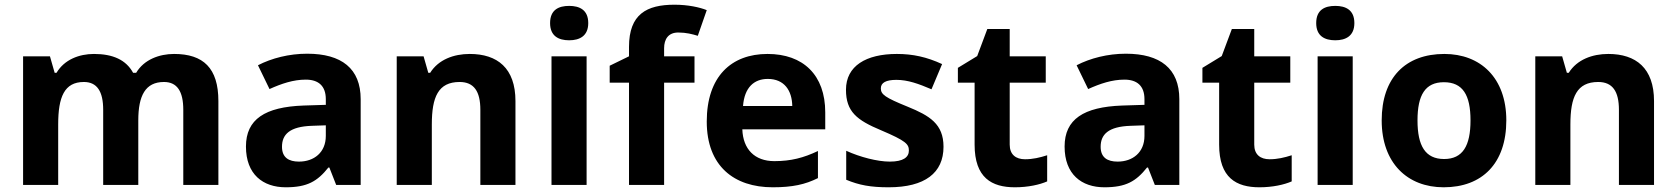

<svg xmlns="http://www.w3.org/2000/svg" viewBox="-20 -785 7116 815"><path d="M719 -556C656 -556 591 -532 558 -476H545C515 -531 459 -556 379 -556C316 -556 253 -532 220 -476H212L192 -546H78V0H227V-257C227 -373 253 -437 336 -437C392 -437 418 -397 418 -319V0H567V-274C567 -379 597 -437 676 -437C732 -437 758 -397 758 -319V0H907V-356C907 -496 843 -556 719 -556Z M1284 -557C1207 -557 1133 -538 1075 -508L1124 -407C1175 -430 1225 -447 1278 -447C1331 -447 1363 -421 1363 -364V-340L1268 -337C1105 -331 1024 -279 1024 -163C1024 -45 1096 10 1193 10C1284 10 1327 -15 1374 -74H1378L1407 0H1511V-364C1511 -494 1430 -557 1284 -557ZM1305 -251 1363 -253V-208C1363 -138 1313 -99 1249 -99C1206 -99 1177 -116 1177 -162C1177 -214 1209 -248 1305 -251Z M1974 -556C1906 -556 1841 -532 1806 -476H1798L1778 -546H1664V0H1813V-257C1813 -373 1840 -437 1931 -437C1992 -437 2019 -397 2019 -319V0H2168V-356C2168 -496 2091 -556 1974 -556Z M2396 -760C2351 -760 2315 -743 2315 -687C2315 -632 2351 -614 2396 -614C2440 -614 2477 -632 2477 -687C2477 -743 2440 -760 2396 -760ZM2470 -546H2321V0H2470Z M2928 -434V-546H2799V-580C2799 -619 2817 -647 2859 -647C2893 -647 2919 -640 2942 -633L2980 -742C2950 -754 2901 -765 2843 -765C2725 -765 2650 -725 2650 -586V-546L2568 -506V-434H2650V0H2799V-434Z M3238 -556C3084 -556 2980 -460 2980 -269C2980 -80 3096 10 3260 10C3344 10 3398 -2 3452 -29V-144C3391 -115 3337 -101 3267 -101C3183 -101 3134 -152 3131 -236H3483V-308C3483 -467 3389 -556 3238 -556ZM3239 -450C3309 -450 3342 -401 3343 -335H3134C3140 -414 3181 -450 3239 -450Z M3985 -162C3985 -259 3926 -294 3833 -332C3737 -371 3719 -384 3719 -410C3719 -434 3741 -446 3785 -446C3834 -446 3880 -429 3934 -406L3979 -513C3914 -543 3855 -556 3787 -556C3656 -556 3571 -505 3571 -404C3571 -311 3617 -275 3720 -232C3826 -187 3838 -173 3838 -146C3838 -118 3815 -99 3757 -99C3705 -99 3631 -118 3572 -145V-22C3627 1 3676 10 3752 10C3906 10 3985 -51 3985 -162Z M4331 -109C4292 -109 4266 -129 4266 -171V-434H4419V-546H4266V-662H4171L4128 -547L4046 -497V-434H4117V-171C4117 -30 4190 10 4288 10C4344 10 4393 -1 4425 -15V-126C4394 -116 4364 -109 4331 -109Z M4759 -557C4682 -557 4608 -538 4550 -508L4599 -407C4650 -430 4700 -447 4753 -447C4806 -447 4838 -421 4838 -364V-340L4743 -337C4580 -331 4499 -279 4499 -163C4499 -45 4571 10 4668 10C4759 10 4802 -15 4849 -74H4853L4882 0H4986V-364C4986 -494 4905 -557 4759 -557ZM4780 -251 4838 -253V-208C4838 -138 4788 -99 4724 -99C4681 -99 4652 -116 4652 -162C4652 -214 4684 -248 4780 -251Z M5369 -109C5330 -109 5304 -129 5304 -171V-434H5457V-546H5304V-662H5209L5166 -547L5084 -497V-434H5155V-171C5155 -30 5228 10 5326 10C5382 10 5431 -1 5463 -15V-126C5432 -116 5402 -109 5369 -109Z M5648 -760C5603 -760 5567 -743 5567 -687C5567 -632 5603 -614 5648 -614C5692 -614 5729 -632 5729 -687C5729 -743 5692 -760 5648 -760ZM5722 -546H5573V0H5722Z M6374 -274C6374 -455 6264 -556 6111 -556C5946 -556 5845 -455 5845 -274C5845 -92 5955 10 6108 10C6272 10 6374 -92 6374 -274ZM5997 -274C5997 -382 6030 -436 6109 -436C6189 -436 6222 -382 6222 -274C6222 -166 6189 -110 6110 -110C6030 -110 5997 -166 5997 -274Z M6807 -556C6739 -556 6674 -532 6639 -476H6631L6611 -546H6497V0H6646V-257C6646 -373 6673 -437 6764 -437C6825 -437 6852 -397 6852 -319V0H7001V-356C7001 -496 6924 -556 6807 -556Z"/></svg>

Font: Noto Sans Adlam
Style: Bold
Weight: 700
Designer: Mark Jamra, Neil Patel
Foundry: JamraPatel LLC
Version: Version 3.001